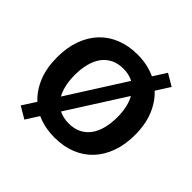

<svg xmlns="http://www.w3.org/2000/svg" viewBox="-211 -945 1189 1189"><g transform="rotate(45 384.0 -350.0)"><path d="M43 -350Q43 -435 67.5 -502.5Q92 -570 136.5 -617Q181 -664 244 -689Q307 -714 384 -714Q429 -714 468 -705.5Q507 -697 542 -681L597 -767L675 -721L617 -630Q668 -583 696.5 -512.5Q725 -442 725 -350Q725 -265 700.5 -197.5Q676 -130 631.5 -83Q587 -36 524 -11Q461 14 384 14Q297 14 227 -18L173 67L95 21L152 -68Q100 -116 71.5 -186.5Q43 -257 43 -350ZM198 -350Q198 -255 232 -194L471 -570Q434 -590 384 -590Q337 -590 302 -572.5Q267 -555 244 -523.5Q221 -492 209.5 -447.5Q198 -403 198 -350ZM570 -350Q570 -395 561.5 -434Q553 -473 536 -503L298 -129Q336 -110 384 -110Q431 -110 466 -127.5Q501 -145 524 -176.5Q547 -208 558.5 -252.5Q570 -297 570 -350Z"/></g></svg>

Font: Post Grotesk Bold
Style: Bold
Weight: 700
Version: Version 1.0